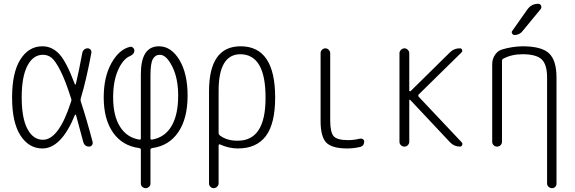

<svg xmlns="http://www.w3.org/2000/svg" viewBox="-20 -775 3040 1015"><path d="M207 -485.4Q155.3 -485.4 125 -427.7Q94.7 -370.1 94.7 -260.3Q94.7 -150.4 125 -93.3Q155.3 -36.1 207 -36.1Q291 -36.1 355.5 -237.3Q359.4 -246.1 356.4 -252.9Q326.2 -348.6 299.3 -401.4Q272.5 -454.1 252.4 -469.7Q232.4 -485.4 207 -485.4ZM204.1 9.8Q132.8 9.8 88.4 -58.6Q43.9 -127 43.9 -259.8Q43.9 -391.6 87.9 -460.9Q131.8 -530.3 204.1 -530.3Q254.9 -530.3 293 -489.7Q331.1 -449.2 376 -329.1Q377 -327.1 378.4 -327.6Q379.9 -328.1 380.9 -330.1Q397.5 -400.4 415 -495.1Q417 -505.9 424.8 -512.7Q432.6 -519.5 442.9 -519.5Q453.1 -519.5 459 -512.2Q464.8 -504.9 462.9 -495.1Q435.5 -348.6 407.2 -255.9Q404.3 -247.1 407.2 -238.3Q439.5 -139.6 469.7 -24.4Q471.7 -15.6 466.3 -7.8Q460.9 0 451.2 0Q426.8 0 419.9 -25.4Q387.7 -144.5 381.8 -167Q380.9 -168.9 378.9 -168.9Q377 -168.9 376 -167Q303.7 9.8 204.1 9.8Z M775.4 -375V-43.9Q775.4 -35.2 784.2 -37.1Q851.6 -48.8 886.7 -108.4Q921.9 -168 921.9 -269.5Q921.9 -361.3 890.6 -423.3Q859.4 -485.4 825.2 -485.4Q800.8 -485.4 788.1 -462.9Q775.4 -440.4 775.4 -375ZM715.8 7.8Q627 -3.9 577.6 -74.2Q528.3 -144.5 528.3 -259.8Q528.3 -368.2 568.8 -440.9Q609.4 -513.7 667 -527.3Q675.8 -529.3 683.1 -522.9Q690.4 -516.6 690.4 -506.8Q690.4 -489.3 667 -478.5Q629.9 -462.9 604 -404.3Q578.1 -345.7 578.1 -259.8Q578.1 -163.1 614.3 -105.5Q650.4 -47.9 715.8 -37.1Q724.6 -35.2 724.6 -43.9V-382.8Q724.6 -530.3 820.3 -530.3Q884.8 -530.3 928.2 -458.5Q971.7 -386.7 971.7 -269.5Q971.7 -148.4 922.4 -76.2Q873 -3.9 784.2 7.8Q775.4 9.8 775.4 16.6V195.3Q775.4 206.1 767.6 212.9Q759.8 219.7 750 219.7Q740.2 219.7 732.4 212.9Q724.6 206.1 724.6 195.3V16.6Q724.6 9.8 715.8 7.8Z M1135.7 -294.9V-73.2Q1135.7 -64.5 1142.6 -58.6Q1180.7 -30.3 1237.3 -31.2Q1384.8 -31.2 1383.8 -259.8Q1383.8 -487.3 1251 -488.3Q1135.7 -488.3 1135.7 -294.9ZM1085 194.3V-292Q1085 -530.3 1252 -530.3Q1434.6 -530.3 1434.6 -259.8Q1434.6 -121.1 1385.3 -55.7Q1335.9 9.8 1237.3 9.8Q1189.5 9.8 1142.6 -11.7Q1140.6 -12.7 1138.2 -11.2Q1135.7 -9.8 1135.7 -6.8V194.3Q1135.7 204.1 1127.9 211.9Q1120.1 219.7 1109.9 219.7Q1099.6 219.7 1092.3 212.4Q1085 205.1 1085 194.3Z M1815.4 9.8Q1735.4 9.8 1705.1 -21Q1674.8 -51.8 1674.8 -134.8V-494.1Q1674.8 -504.9 1682.6 -512.2Q1690.4 -519.5 1700.2 -519.5Q1710 -519.5 1717.8 -511.7Q1725.6 -503.9 1725.6 -494.1V-139.6Q1725.6 -75.2 1744.1 -54.7Q1762.7 -34.2 1820.3 -34.2Q1849.6 -34.2 1882.8 -42Q1890.6 -43.9 1897.9 -39.6Q1905.3 -35.2 1905.3 -27.3Q1905.3 -2.9 1882.8 2Q1848.6 9.8 1815.4 9.8Z M2091.8 -25.4V-494.1Q2091.8 -503.9 2100.1 -511.7Q2108.4 -519.5 2118.2 -519.5Q2127.9 -519.5 2135.7 -511.7Q2143.6 -503.9 2143.6 -494.1V-295.9Q2143.6 -293.9 2146 -293Q2148.4 -292 2150.4 -293L2358.4 -498Q2380.9 -520.5 2412.1 -519.5Q2419.9 -519.5 2422.9 -511.7Q2425.8 -503.9 2419.9 -498L2194.3 -276.4Q2188.5 -270.5 2193.4 -263.7L2420.9 -22.5Q2426.8 -16.6 2423.3 -8.3Q2419.9 0 2412.1 0Q2380.9 0 2359.4 -22.5L2149.4 -246.1Q2144.5 -251 2143.6 -243.2V-25.4Q2143.6 -15.6 2136.2 -7.8Q2128.9 0 2118.2 0Q2107.4 0 2099.6 -7.3Q2091.8 -14.6 2091.8 -25.4Z M2582 -25.4V-435.5Q2582 -462.9 2596.7 -484.9Q2611.3 -506.8 2634.8 -513.7Q2687.5 -529.3 2742.2 -530.3Q2842.8 -530.3 2882.3 -493.2Q2921.9 -456.1 2921.9 -365.2V195.3Q2921.9 206.1 2915 212.9Q2908.2 219.7 2898.4 219.7Q2887.7 219.7 2879.9 212.4Q2872.1 205.1 2872.1 195.3V-365.2Q2872.1 -433.6 2843.8 -460.9Q2815.4 -488.3 2742.2 -488.3Q2684.6 -488.3 2640.6 -464.8Q2633.8 -461.9 2633.8 -453.1V-25.4Q2633.8 -15.6 2626.5 -7.8Q2619.1 0 2607.9 0Q2596.7 0 2589.4 -7.3Q2582 -14.6 2582 -25.4ZM2767.6 -724.6Q2789.1 -754.9 2825.2 -754.9Q2835.9 -754.9 2840.3 -745.1Q2844.7 -735.4 2837.9 -726.6L2742.2 -610.4Q2727.5 -590.8 2700.2 -589.8Q2692.4 -589.8 2687.5 -597.7Q2682.6 -605.5 2688.5 -612.3Z"/></svg>

Font: Rounded Mgen+ 1mn light
Style: Regular
Weight: 200
Designer: [Source Han Sans]
Ryoko NISHIZUKA  (kana & ideographs); Paul D. Hunt (Latin, Greek & Cyrillic); Wenlong ZHANG  (bopomofo
Version: Version 1.059.20150602